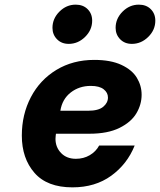

<svg xmlns="http://www.w3.org/2000/svg" viewBox="-20 -806 689 827"><path d="M74 -222Q74 -313 113 -387.5Q152 -462 223 -505Q294 -548 386 -548Q457 -548 503 -526.5Q549 -505 569.5 -471Q590 -437 590 -398Q590 -356 567.5 -318Q545 -280 494.5 -255Q444 -230 365 -230H221L220 -222Q219 -217 219 -208Q219 -172 243 -147Q267 -122 307 -122Q340 -122 366.5 -137.5Q393 -153 407 -179H560Q528 -99 459 -49Q390 1 292 1Q183 1 128.5 -61.5Q74 -124 74 -222ZM360 -329Q404 -329 424.5 -346Q445 -363 445 -386Q445 -407 426.5 -421.5Q408 -436 371 -436Q321 -436 284.5 -407.5Q248 -379 240 -329ZM478 -686Q478 -726 508 -756Q538 -786 578 -786Q610 -786 629.5 -766.5Q649 -747 649 -717Q649 -677 618.5 -647Q588 -617 548 -617Q517 -617 497.5 -637Q478 -657 478 -686ZM206 -686Q206 -726 236 -756Q266 -786 306 -786Q338 -786 357.5 -766.5Q377 -747 377 -717Q377 -677 346.5 -647Q316 -617 276 -617Q245 -617 225.5 -637Q206 -657 206 -686Z"/></svg>

Font: Be Vietnam ExtraBold
Style: Italic
Weight: 800
Italic angle: -9.778°
Designer: Gabriel Lam
Foundry: TypeRant
Version: Version 3.000